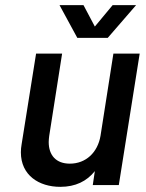

<svg xmlns="http://www.w3.org/2000/svg" viewBox="-20 -718 565 745"><path d="M398 -571 508 -698H417L348 -615L304 -698H211L280 -571ZM420 -510 370 -191C359 -126 313 -83 251 -83C197 -83 169 -116 169 -167C169 -174 170 -183 171 -191L221 -510H120L64 -159C62 -148 61 -137 61 -127C61 -38 131 7 214 7C273 7 317 -15 348 -54L340 0H441L522 -510Z"/></svg>

Font: Arthouse Owned Medium
Style: Italic
Weight: 500
Italic angle: -10°
Designer: Jeremy Tribby
Foundry: Tribby Type
Version: Version 1.000;PS 001.000;hotconv 1.0.88;makeotf.lib2.5.64775